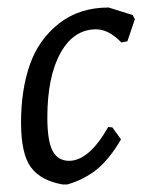

<svg xmlns="http://www.w3.org/2000/svg" viewBox="-20 -484 379 511"><path d="M269 -464 333 -444 339 -433 319 -374 303 -371Q269 -406 236 -406Q176 -406 141 -343Q106 -280 106 -171Q106 -109 120 -82.5Q134 -56 164 -56Q217 -56 268 -146L279 -145L302 -113Q271 -60 237.5 -33Q204 -6 159 7H147Q89 -3 62.5 -38.5Q36 -74 36 -158Q36 -245 59.5 -312Q83 -379 137 -421.5Q191 -464 269 -464Z"/></svg>

Font: Alegreya Sans
Style: Italic
Weight: 400
Italic angle: -7°
Designer: Juan Pablo del Peral
Foundry: Huerta Tipografica
Version: Version 2.007